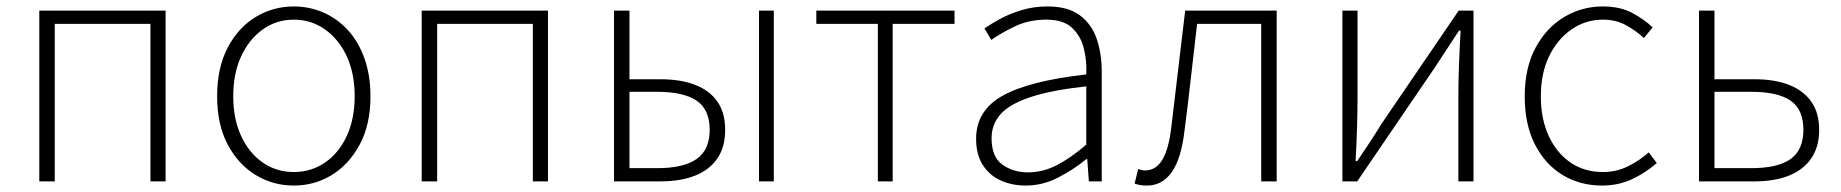

<svg xmlns="http://www.w3.org/2000/svg" viewBox="-20 -563 5716 596"><path d="M102 0V-530H494V0H447V-489H150V0Z M892 13Q828 13 774 -19.5Q720 -52 687 -114Q654 -176 654 -264Q654 -353 687 -415.5Q720 -478 774 -510.5Q828 -543 892 -543Q940 -543 983 -524.5Q1026 -506 1059 -470.5Q1092 -435 1111 -382.5Q1130 -330 1130 -264Q1130 -176 1096.5 -114Q1063 -52 1009.5 -19.5Q956 13 892 13ZM892 -29Q946 -29 989 -58.5Q1032 -88 1056.5 -141Q1081 -194 1081 -264Q1081 -335 1056.5 -388Q1032 -441 989 -471.5Q946 -502 892 -502Q838 -502 795.5 -471.5Q753 -441 728.5 -388Q704 -335 704 -264Q704 -194 728.5 -141Q753 -88 795.5 -58.5Q838 -29 892 -29Z M1289 0V-530H1681V0H1634V-489H1337V0Z M1886 0V-530H1934V-317H2030Q2093 -317 2138 -299.5Q2183 -282 2207 -247.5Q2231 -213 2231 -160Q2231 -107 2207 -71.5Q2183 -36 2138 -18Q2093 0 2030 0ZM1934 -41H2020Q2102 -41 2142.5 -69.5Q2183 -98 2183 -160Q2183 -223 2142.5 -250.5Q2102 -278 2020 -278H1934ZM2336 0V-530H2382V0Z M2705 0V-489H2514V-530H2943V-489H2751V0Z M3164 13Q3122 13 3087 -2.5Q3052 -18 3031 -50.5Q3010 -83 3010 -132Q3010 -220 3092.5 -266Q3175 -312 3352 -332Q3354 -374 3344.5 -412.5Q3335 -451 3308 -476.5Q3281 -502 3228 -502Q3173 -502 3129 -480.5Q3085 -459 3057 -439L3036 -475Q3055 -488 3084 -504Q3113 -520 3151 -531.5Q3189 -543 3232 -543Q3295 -543 3332 -515.5Q3369 -488 3384.5 -442Q3400 -396 3400 -340V0H3360L3355 -69H3352Q3312 -36 3264 -11.5Q3216 13 3164 13ZM3171 -28Q3217 -28 3260 -50Q3303 -72 3352 -114V-295Q3243 -283 3178.5 -261.5Q3114 -240 3086 -208.5Q3058 -177 3058 -134Q3058 -76 3091.5 -52Q3125 -28 3171 -28Z M3541 13Q3528 13 3519.5 11.5Q3511 10 3502 7L3513 -38Q3518 -37 3523 -35.5Q3528 -34 3535 -34Q3568 -34 3588 -67Q3608 -100 3616 -168Q3627 -259 3637.5 -349.5Q3648 -440 3659 -530H3943V0H3895V-489H3696Q3686 -406 3677 -324Q3668 -242 3657 -158Q3647 -71 3617.5 -29Q3588 13 3541 13Z M4147 0V-530H4194V-263Q4194 -220 4192.5 -168Q4191 -116 4188 -63H4193Q4210 -88 4231.5 -120.5Q4253 -153 4268 -178L4508 -530H4554V0H4507V-267Q4507 -311 4509 -363Q4511 -415 4514 -468H4509Q4493 -443 4471 -410Q4449 -377 4433 -352L4193 0Z M4953 13Q4885 13 4831 -19.5Q4777 -52 4745 -114Q4713 -176 4713 -264Q4713 -353 4747 -415.5Q4781 -478 4836 -510.5Q4891 -543 4955 -543Q5009 -543 5046.5 -523Q5084 -503 5110 -478L5083 -445Q5057 -469 5026 -485.5Q4995 -502 4956 -502Q4902 -502 4858 -471.5Q4814 -441 4788.5 -388Q4763 -335 4763 -264Q4763 -194 4787.5 -141Q4812 -88 4855 -58.5Q4898 -29 4956 -29Q4998 -29 5034 -47Q5070 -65 5098 -90L5123 -57Q5089 -27 5046.5 -7Q5004 13 4953 13Z M5254 0V-530H5302V-317H5427Q5489 -317 5533.5 -299.5Q5578 -282 5602.5 -247.5Q5627 -213 5627 -160Q5627 -107 5602.5 -71.5Q5578 -36 5533.5 -18Q5489 0 5427 0ZM5302 -41H5416Q5499 -41 5538.5 -69.5Q5578 -98 5578 -160Q5578 -223 5538.5 -250.5Q5499 -278 5416 -278H5302Z"/></svg>

Font: Noto Sans JP ExtraLight
Style: Regular
Weight: 250
Designer: Ryoko NISHIZUKA  (kana, bopomofo & ideographs); Paul D. Hunt (Latin, Greek & Cyrillic); Sandoll Communications , Soo-you
Foundry: Adobe
Version: Version 2.004-H2;hotconv 1.0.118;makeotfexe 2.5.65603